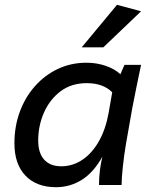

<svg xmlns="http://www.w3.org/2000/svg" viewBox="-20 -770 628 799"><path d="M213 9Q132 9 86 -39Q40 -87 40 -174Q40 -244 62.5 -305Q85 -366 126 -412Q167 -458 221.5 -483.5Q276 -509 340 -509Q382 -509 420 -496Q458 -483 481 -461L498 -500H567Q557 -452 548 -408.5Q539 -365 531 -323L504 -170Q496 -122 491 -74.5Q486 -27 486 0H392Q392 -29 395.5 -59Q399 -89 406 -118Q370 -53 321 -22Q272 9 213 9ZM235 -78Q283 -78 323.5 -105.5Q364 -133 392 -183Q420 -233 432 -300L447 -386Q409 -424 341 -424Q277 -424 232 -390Q187 -356 163 -301.5Q139 -247 139 -185Q139 -133 164 -105.5Q189 -78 235 -78ZM320 -573 467 -750 567 -723 410 -573Z"/></svg>

Font: Livvic Medium
Style: Italic
Weight: 500
Italic angle: -10°
Designer: Jacques Le Bailly, Baron von Fonthausen
Version: Version 1.001; ttfautohint (v1.8.2)